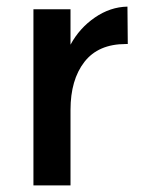

<svg xmlns="http://www.w3.org/2000/svg" viewBox="-20 -560 437 580"><path d="M360 -427Q277 -427 235 -373Q193 -319 193 -228V0H81V-532H193V-425Q220 -475 266.5 -507Q313 -539 365 -540L366 -427Q363 -427 360 -427Z"/></svg>

Font: Montreal
Style: Regular
Weight: 400
Designer: Julieta Ulanovsky, usr_local_share
Foundry: Julieta Ulanovsky, usr_local_share
Version: Version 2.001